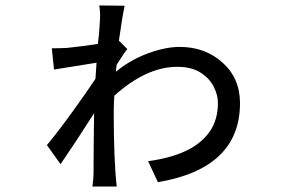

<svg xmlns="http://www.w3.org/2000/svg" viewBox="-20 -658 1040 704"><path d="M408 26H319Q323 -5 323 -23Q323 -107 325 -243Q257 -136 202 -56L152 -126Q189 -170 243 -244.5Q297 -319 330 -369Q331 -381 334 -428L178 -403L170 -481Q199 -481 216 -482H223Q290 -489 339 -497Q344 -536 346 -576Q347 -590 347 -607Q346 -625 344 -638L437 -637Q428 -595 416 -509L447 -478Q438 -469 408 -421Q405 -404 405 -395Q457 -438 521.5 -462Q586 -486 639 -486Q732 -486 796 -428.5Q860 -371 860 -280Q860 -41 559 10L523 -67Q604 -78 660 -104Q716 -130 747.5 -173.5Q779 -217 779 -281Q779 -310 763.5 -340.5Q748 -371 715 -392Q682 -413 630 -413Q517 -413 399 -307V-306Q397 -274 397 -245Q397 -71 408 26Z"/></svg>

Font: LXGW 975 Gothic SC
Style: Regular
Weight: 400
Version: Version 2.01;February 25, 2021